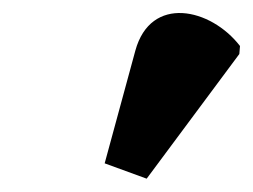

<svg xmlns="http://www.w3.org/2000/svg" viewBox="-20 -765 380 288"><path d="M200 -497 339 -684 340 -696C296 -753 206 -773 183 -689L137 -520Z"/></svg>

Font: Noto Serif ExtraCondensed Black
Style: Italic
Weight: 900
Width: 2
Italic angle: -12°
Designer: Monotype Design Team
Foundry: Monotype Imaging Inc.
Version: Version 2.014